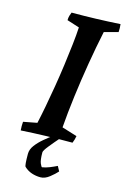

<svg xmlns="http://www.w3.org/2000/svg" viewBox="-130 -714 649 989"><g transform="rotate(15 194.0 -219.5)"><path d="M30 8Q29 -4 29 -15Q29 -26 30 -38L103 -52Q112 -92 122 -145Q132 -198 142 -258Q152 -318 160 -377.5Q168 -437 174 -490Q180 -543 182 -582L116 -603Q116 -616 119 -626.5Q122 -637 126 -646Q191 -646 255.5 -648Q320 -650 385 -654Q386 -643 386.5 -632.5Q387 -622 386 -612L312 -592Q294 -507 278.5 -414.5Q263 -322 251.5 -231.5Q240 -141 234 -63L315 -38Q312 -19 304 0Q232 0 163.5 2Q95 4 30 8ZM201 -10H241Q212 23 189.5 51Q167 79 167 88Q167 130 174.5 146.5Q182 163 185 163Q204 160 224 152Q244 144 262 135L276 161Q262 177 238 196Q214 215 190 215Q166 215 143.5 207.5Q121 200 103 183Q97 177 97 115Q97 91 114 68.5Q131 46 155 26Q179 6 201 -10Z"/></g></svg>

Font: Labrada SemiBold
Style: Italic
Weight: 600
Italic angle: -7°
Designer: Mercedes Jáuregui
Foundry: Omnibus-Type Team
Version: Version 1.000; ttfautohint (v1.8.4.7-5d5b)